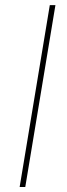

<svg xmlns="http://www.w3.org/2000/svg" viewBox="-20 -748 269 768"><path d="M201.7 -727.5 81.1 0H58.6L179.2 -727.5Z"/></svg>

Font: Inter 20pt Thin
Style: Italic
Weight: 250
Italic angle: -9.3988°
Version: Version 4.001;git-66647c0bb